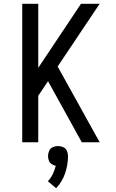

<svg xmlns="http://www.w3.org/2000/svg" viewBox="-20 -755 616 1019"><path d="M98 0H183V-247L235 -324L414 0H509L286 -402L509 -735H410L183 -395V-735H98ZM278 244Q310 210 325.5 165Q341 120 341 73Q341 59 335 45.5Q329 32 315.5 26Q302 20 288 20Q274 20 260.5 26Q247 32 241 45.5Q235 59 235 73Q235 85 239 96.5Q243 108 253.5 115.5Q264 123 276 125Q270 148 260 169Q250 190 234 207Z"/></svg>

Font: Iosevka Sparkle
Style: Regular
Weight: 400
Designer: Belleve Invis
Foundry: Belleve Invis
Version: Version 4.5.0; ttfautohint (v1.8.3)